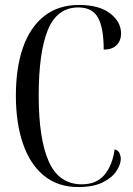

<svg xmlns="http://www.w3.org/2000/svg" viewBox="-20 -744 538 774"><path d="M295 10Q213 10 157 -36Q101 -82 72.5 -165Q44 -248 44 -359Q44 -470 72.5 -552Q101 -634 158 -679Q215 -724 298 -724Q380 -724 424 -690Q468 -656 468 -609Q468 -580 450 -562Q432 -544 398 -544Q398 -632 375 -673Q352 -714 296 -714Q210 -714 173 -623.5Q136 -533 136 -359Q136 -183 177 -92Q218 -1 310 -1Q369 -1 401 -39Q433 -77 442 -142Q457 -138 462 -126Q467 -114 467 -105Q467 -81 449 -54Q431 -27 393.5 -8.5Q356 10 295 10Z"/></svg>

Font: Noto Serif Display ExtraCondensed
Style: Regular
Weight: 400
Width: 2
Designer: Monotype Design Team
Foundry: Monotype Imaging Inc.
Version: Version 2.009